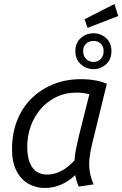

<svg xmlns="http://www.w3.org/2000/svg" viewBox="-20 -925 610 958"><path d="M204 13Q159 13 122 -8Q85 -29 62.5 -72Q40 -115 40 -181Q40 -260 65.5 -324Q91 -388 137.5 -434Q184 -480 247 -505Q310 -530 384 -530Q404 -530 426 -528Q448 -526 470 -521Q492 -516 513 -507L438 -200Q430 -166 426.5 -134.5Q423 -103 427.5 -71.5Q432 -40 447 -5L373 6Q367 -6 362.5 -21Q358 -36 355 -51Q321 -19 283 -3Q245 13 204 13ZM214 -54Q253 -54 287 -72.5Q321 -91 352 -125Q353 -152 360 -186Q367 -220 374 -248L426 -455Q409 -459 394 -461Q379 -463 364 -463Q306 -463 260 -440.5Q214 -418 181.5 -379.5Q149 -341 132.5 -293Q116 -245 116 -194Q116 -143 129 -112Q142 -81 164 -67.5Q186 -54 214 -54ZM447 -580Q410 -580 383 -604.5Q356 -629 356 -670Q356 -711 383 -735Q410 -759 447 -759Q483 -759 509.5 -735Q536 -711 536 -670Q536 -629 509.5 -604.5Q483 -580 447 -580ZM447 -616Q468 -616 482.5 -630.5Q497 -645 497 -670Q497 -694 482.5 -707.5Q468 -721 447 -721Q425 -721 410 -707.5Q395 -694 395 -670Q395 -645 410 -630.5Q425 -616 447 -616ZM417 -786 402 -829 551 -905 570 -845Z"/></svg>

Font: Ubuntu Sans
Style: Italic
Weight: 400
Italic angle: -13.5°
Designer: Dalton Maag Ltd
Foundry: Dalton Maag Ltd
Version: Version 1.006